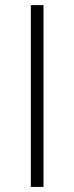

<svg xmlns="http://www.w3.org/2000/svg" viewBox="-20 -734 292 754"><path d="M101.1 0V-713.9H150.9V0Z"/></svg>

Font: TypoPRO Open Sans
Style: Regular
Weight: 300
Foundry: Ascender Corporation
Version: Version 1.10